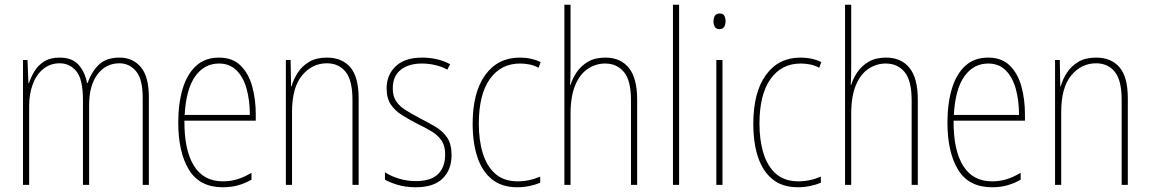

<svg xmlns="http://www.w3.org/2000/svg" viewBox="-20 -780 4852 810"><path d="M485 -537Q540 -537 574 -497Q608 -457 608 -370V0H582V-368Q582 -447 553.5 -480Q525 -513 484 -513Q427 -513 391.5 -466.5Q356 -420 356 -336V0H330V-357Q330 -446 302 -479.5Q274 -513 232 -513Q192 -513 162.5 -489Q133 -465 118 -424Q103 -383 103 -333V0H77V-527H96L100 -429H102Q110 -453 124.5 -478Q139 -503 165 -520Q191 -537 232 -537Q285 -537 312 -506Q339 -475 347 -430H350Q366 -477 397 -507Q428 -537 485 -537Z M904 -537Q961 -537 995 -503.5Q1029 -470 1044 -415.5Q1059 -361 1059 -298V-271H758Q757 -147 798 -81Q839 -15 920 -15Q952 -15 980.5 -23.5Q1009 -32 1041 -51V-22Q1015 -7 985.5 1.5Q956 10 920 10Q822 10 777 -64Q732 -138 732 -263Q732 -343 750.5 -405Q769 -467 807 -502Q845 -537 904 -537ZM904 -512Q842 -512 803.5 -458Q765 -404 759 -295H1034Q1034 -356 1020.5 -405Q1007 -454 978 -483Q949 -512 904 -512Z M1359 -537Q1423 -537 1458 -496Q1493 -455 1493 -366V0H1467V-359Q1467 -441 1438 -477Q1409 -513 1359 -513Q1297 -513 1254.5 -462Q1212 -411 1212 -308V0H1186V-527H1206L1208 -416H1210Q1218 -445 1236 -473Q1254 -501 1284 -519Q1314 -537 1359 -537Z M1885 -126Q1885 -64 1847.5 -27Q1810 10 1734 10Q1692 10 1658.5 0Q1625 -10 1604 -22V-53Q1631 -36 1664.5 -26Q1698 -16 1734 -16Q1798 -16 1828 -45.5Q1858 -75 1858 -128Q1858 -164 1843.5 -186Q1829 -208 1803.5 -224Q1778 -240 1744 -256Q1707 -275 1676.5 -294Q1646 -313 1628.5 -339.5Q1611 -366 1611 -408Q1611 -463 1649 -500Q1687 -537 1761 -537Q1795 -537 1825.5 -529.5Q1856 -522 1879 -509L1867 -486Q1847 -498 1818 -505Q1789 -512 1760 -512Q1704 -512 1670.5 -485.5Q1637 -459 1637 -407Q1637 -374 1651 -353Q1665 -332 1690.5 -316Q1716 -300 1750 -282Q1787 -263 1817.5 -245Q1848 -227 1866.5 -199.5Q1885 -172 1885 -126Z M2162 10Q2097 10 2055.5 -23.5Q2014 -57 1994 -117Q1974 -177 1974 -258Q1974 -390 2027 -463.5Q2080 -537 2173 -537Q2222 -537 2261 -518L2252 -494Q2234 -504 2214 -508Q2194 -512 2174 -512Q2093 -512 2046.5 -446.5Q2000 -381 2000 -258Q2000 -188 2017 -133Q2034 -78 2070 -46.5Q2106 -15 2164 -15Q2213 -15 2259 -35V-9Q2240 -1 2214.5 4.5Q2189 10 2162 10Z M2387 -493Q2387 -470 2386.5 -455Q2386 -440 2385 -422H2387Q2395 -449 2413 -475.5Q2431 -502 2460.5 -519.5Q2490 -537 2534 -537Q2598 -537 2633 -493.5Q2668 -450 2668 -360V0H2642V-356Q2642 -441 2612 -476.5Q2582 -512 2533 -512Q2493 -512 2459.5 -489.5Q2426 -467 2406.5 -420Q2387 -373 2387 -299V0H2361V-760H2387Z M2845 0H2819V-760H2845Z M3016 -723Q3031 -723 3036 -713Q3041 -703 3041 -691Q3041 -676 3035 -666.5Q3029 -657 3015 -657Q3001 -657 2995.5 -667Q2990 -677 2990 -690Q2990 -702 2995.5 -712.5Q3001 -723 3016 -723ZM3028 -527V0H3002V-527Z M3346 10Q3281 10 3239.5 -23.5Q3198 -57 3178 -117Q3158 -177 3158 -258Q3158 -390 3211 -463.5Q3264 -537 3357 -537Q3406 -537 3445 -518L3436 -494Q3418 -504 3398 -508Q3378 -512 3358 -512Q3277 -512 3230.5 -446.5Q3184 -381 3184 -258Q3184 -188 3201 -133Q3218 -78 3254 -46.5Q3290 -15 3348 -15Q3397 -15 3443 -35V-9Q3424 -1 3398.5 4.5Q3373 10 3346 10Z M3571 -493Q3571 -470 3570.5 -455Q3570 -440 3569 -422H3571Q3579 -449 3597 -475.5Q3615 -502 3644.5 -519.5Q3674 -537 3718 -537Q3782 -537 3817 -493.5Q3852 -450 3852 -360V0H3826V-356Q3826 -441 3796 -476.5Q3766 -512 3717 -512Q3677 -512 3643.5 -489.5Q3610 -467 3590.5 -420Q3571 -373 3571 -299V0H3545V-760H3571Z M4149 -537Q4206 -537 4240 -503.5Q4274 -470 4289 -415.5Q4304 -361 4304 -298V-271H4003Q4002 -147 4043 -81Q4084 -15 4165 -15Q4197 -15 4225.5 -23.5Q4254 -32 4286 -51V-22Q4260 -7 4230.5 1.5Q4201 10 4165 10Q4067 10 4022 -64Q3977 -138 3977 -263Q3977 -343 3995.5 -405Q4014 -467 4052 -502Q4090 -537 4149 -537ZM4149 -512Q4087 -512 4048.5 -458Q4010 -404 4004 -295H4279Q4279 -356 4265.5 -405Q4252 -454 4223 -483Q4194 -512 4149 -512Z M4604 -537Q4668 -537 4703 -496Q4738 -455 4738 -366V0H4712V-359Q4712 -441 4683 -477Q4654 -513 4604 -513Q4542 -513 4499.5 -462Q4457 -411 4457 -308V0H4431V-527H4451L4453 -416H4455Q4463 -445 4481 -473Q4499 -501 4529 -519Q4559 -537 4604 -537Z"/></svg>

Font: Noto Sans Devanagari UI Condensed Thin
Style: Regular
Weight: 100
Width: 3
Designer: Jelle Bosma - Monotype Design Team
Foundry: Monotype Imaging Inc.
Version: Version 2.004; ttfautohint (v1.8.4.7-5d5b)